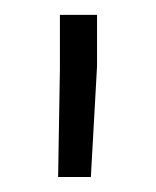

<svg xmlns="http://www.w3.org/2000/svg" viewBox="-20 -770 210 258"><path d="M110.4 -681.2 102.1 -532.2H58.1L60.5 -676.8V-750H110.4Z"/></svg>

Font: Melbourne
Style: Light
Weight: 300
Designer: Google
Version: Version 2.000980; 2014